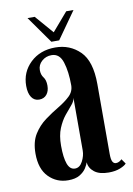

<svg xmlns="http://www.w3.org/2000/svg" viewBox="-79 -715 540 777"><g transform="rotate(-10 191.0 -326.5)"><path d="M138.5 10.5Q91 10.5 58.5 -22.5Q26 -55.5 26 -118.5Q26 -166.5 45.2 -197.5Q64.5 -228.5 93 -249.5Q121.5 -270.5 149.8 -287.2Q178 -304 197.2 -322.2Q216.5 -340.5 216.5 -366.5Q216.5 -422.5 204.2 -461.2Q192 -500 159 -500Q135.5 -500 118.8 -485Q102 -470 102 -448.5Q102 -429 111.8 -416.8Q121.5 -404.5 121.5 -381.5Q121.5 -359 110.2 -345.2Q99 -331.5 79 -331.5Q59 -331.5 47.8 -348.2Q36.5 -365 36.5 -395Q36.5 -451.5 76.5 -489.8Q116.5 -528 179 -528Q239 -528 280.2 -487.5Q321.5 -447 321.5 -352.5V-65.5Q321.5 -42.5 326.5 -33.5Q331.5 -24.5 340.5 -24.5Q348.5 -24.5 355 -28.5Q361.5 -32.5 364.5 -36L378.5 -16Q372 -8 352.5 0Q333 8 305 8Q267 8 246.5 -8Q226 -24 223.5 -48.5Q221.5 -39 212.5 -25Q203.5 -11 185.8 -0.2Q168 10.5 138.5 10.5ZM173.5 -31.5Q193 -31.5 204.8 -54Q216.5 -76.5 216.5 -98V-314.5Q215 -300.5 202.2 -286Q189.5 -271.5 173.5 -251.8Q157.5 -232 145.5 -203.2Q133.5 -174.5 133.5 -132Q133.5 -83.5 143 -57.5Q152.5 -31.5 173.5 -31.5ZM168 -553.5 89.5 -664.5H119L184 -589.5L248.5 -664.5H278.5L200 -553.5Z"/></g></svg>

Font: Imbue 50pt SemiBold
Style: Regular
Weight: 600
Designer: Tyler Finck
Foundry: Etcetera Type Company
Version: Version 1.102; ttfautohint (v1.8.3)